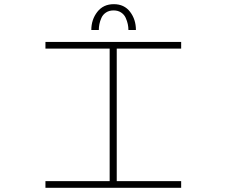

<svg xmlns="http://www.w3.org/2000/svg" viewBox="-20 -901 1090 921"><path d="M418 -757Q418 -807 446.8 -844Q475.5 -881 526 -881Q576 -881 604 -844.2Q632 -807.5 632 -757H596Q596 -771 593 -785.2Q590 -799.5 583 -815.2Q576 -831 561 -841Q546 -851 525 -851Q503.5 -851 488.5 -841Q473.5 -831 466.5 -815.2Q459.5 -799.5 456.8 -785.2Q454 -771 454 -757ZM849 -668H540V-32H849V0H198V-32H506V-668H198V-700H849Z"/></svg>

Font: League Mono Extended Thin
Style: Regular
Weight: 100
Width: 9
Designer: Tyler Finck
Foundry: The League of Moveable Type / Tyler Finck
Version: Version 2.210